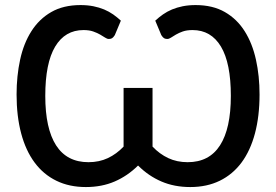

<svg xmlns="http://www.w3.org/2000/svg" viewBox="-20 -748 1116 776"><path d="M607.5 -664.5 632 -606C636 -599.7 639.8 -595.5 643.2 -593.5C646.8 -591.5 651 -590.5 656 -590.5C660.7 -590.5 665.8 -592.3 671.2 -596C676.8 -599.7 683.3 -603.8 691 -608.2C698.7 -612.8 707.9 -616.9 718.8 -620.8C729.6 -624.6 742.8 -626.5 758.5 -626.5C808.2 -626.5 846.3 -604.2 873 -559.8C899.7 -515.2 913 -448.8 913 -360.5C913 -272.5 898.4 -205.8 869.2 -160.5C840.1 -115.2 796.5 -92.5 738.5 -92.5C709.5 -92.5 683.3 -98 660 -109C636.7 -120 615.5 -135.5 596.5 -155.5V-392.5H479.5V-155.5C460.5 -135.5 439.3 -120 416 -109C392.7 -98 366.5 -92.5 337.5 -92.5C279.5 -92.5 235.9 -115.2 206.7 -160.5C177.6 -205.8 163 -272.5 163 -360.5C163 -448.8 176.3 -515.2 203 -559.8C229.7 -604.2 267.8 -626.5 317.5 -626.5C332.8 -626.5 345.9 -624.6 356.7 -620.8C367.6 -616.9 376.9 -612.8 384.8 -608.2C392.6 -603.8 399.2 -599.7 404.8 -596C410.2 -592.3 415.3 -590.5 420 -590.5C425 -590.5 429.2 -591.5 432.8 -593.5C436.2 -595.5 440 -599.7 444 -606L468.5 -664.5C458.8 -673.5 448.4 -681.9 437.3 -689.8C426.1 -697.6 413.9 -704.2 400.8 -709.8C387.6 -715.2 373.1 -719.6 357.3 -722.8C341.4 -725.9 324.2 -727.5 305.5 -727.5C259.2 -727.5 219.7 -718.1 187 -699.2C154.3 -680.4 127.6 -654.6 106.8 -621.7C85.9 -588.9 70.8 -550.6 61.3 -506.7C51.8 -462.9 47 -416 47 -366C47 -307.7 53.2 -255.3 65.5 -209C77.8 -162.7 95.9 -123.4 119.8 -91.2C143.6 -59.1 172.9 -34.5 207.8 -17.5C242.6 -0.5 282.3 8 327 8C370 8 408.8 0.5 443.5 -14.5C478.2 -29.5 509.7 -51 538 -79C566 -51 597.4 -29.5 632.3 -14.5C667.1 0.5 706 8 749 8C793.7 8 833.4 -0.5 868.3 -17.5C903.1 -34.5 932.4 -59.1 956.3 -91.2C980.1 -123.4 998.2 -162.7 1010.5 -209C1022.8 -255.3 1029 -307.7 1029 -366C1029 -416 1024.2 -462.9 1014.5 -506.7C1004.8 -550.6 989.7 -588.9 969 -621.7C948.3 -654.6 921.7 -680.4 889 -699.2C856.3 -718.1 816.8 -727.5 770.5 -727.5C751.8 -727.5 734.6 -725.9 718.8 -722.8C702.9 -719.6 688.4 -715.2 675.3 -709.8C662.1 -704.2 649.9 -697.6 638.8 -689.8C627.6 -681.9 617.2 -673.5 607.5 -664.5Z"/></svg>

Font: Lato Semibold
Style: Regular
Weight: 600
Designer: Lukasz Dziedzic
Foundry: tyPoland Lukasz Dziedzic
Version: Version 2.006; 2014-01-15